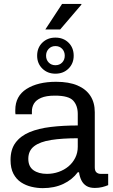

<svg xmlns="http://www.w3.org/2000/svg" viewBox="-20 -961 585 993"><path d="M200.9 12Q172.5 12 143.1 5.1Q113.6 -1.8 89 -17.9Q64.3 -34.1 49.4 -62.4Q34.5 -90.8 34.5 -133.7Q34.5 -188.2 60.3 -223Q86.1 -257.8 132.6 -277.4Q179.1 -296.9 243.1 -304.5Q307 -312.1 382.2 -312.1V-371.6Q382.2 -414.8 358.6 -440.6Q335 -466.4 264.4 -466.4Q218.6 -466.4 192.3 -454.8Q166.1 -443.3 155.5 -425Q145 -406.7 145 -385.4V-370H60.1Q59.1 -375 59.1 -380Q59.1 -385 59.1 -392Q59.1 -464.1 117.4 -501.1Q175.7 -538 270.2 -538Q336.3 -538 380.5 -519.1Q424.7 -500.3 447.4 -465.4Q470.2 -430.4 470.2 -380.6V-95.9Q470.2 -76.9 478.9 -69.4Q487.6 -61.8 500.6 -61.8H539.5V-3.5Q525.8 2.3 508.7 6.6Q491.5 11 470.4 11Q443.9 11 427.1 0.7Q410.3 -9.7 401.1 -28.2Q391.9 -46.7 388.7 -70.1H382.2Q353.9 -31.7 307.5 -9.8Q261.1 12 200.9 12ZM222.8 -61.8Q254.6 -61.8 283.4 -72Q312.2 -82.1 334.1 -100.4Q356 -118.7 369.1 -144.7Q382.2 -170.7 382.2 -201.8V-246Q301.5 -246 244.2 -237Q186.9 -227.9 156.6 -204.8Q126.4 -181.6 126.4 -139.7Q126.4 -99.8 153 -80.8Q179.6 -61.8 222.8 -61.8ZM266.6 -579.9Q225.9 -579.9 199 -606.3Q172.1 -632.7 172.1 -672.9Q172.1 -714.2 199 -740.4Q225.9 -766.5 266.6 -766.5Q307.8 -766.5 334.4 -740.4Q361.1 -714.2 361.1 -672.9Q361.1 -632.7 334.4 -606.3Q307.8 -579.9 266.6 -579.9ZM266.6 -623.7Q287.9 -623.7 301.4 -637.6Q314.9 -651.6 314.9 -672.9Q314.9 -694.3 301.4 -708.5Q287.9 -722.7 266.6 -722.7Q245.6 -722.7 232 -708.5Q218.3 -694.3 218.3 -672.9Q218.3 -651.6 232 -637.6Q245.6 -623.7 266.6 -623.7ZM214.4 -808.5 300.9 -940.5H400.4L401.4 -937.5L291.1 -808.5Z"/></svg>

Font: Archivo Variable SemiBold
Style: Regular
Weight: 600
Designer: Hector Gatti
Foundry: Omnibus-Type
Version: Version 2.001